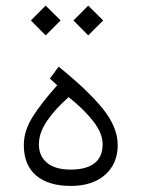

<svg xmlns="http://www.w3.org/2000/svg" viewBox="-20 -646 490 665"><path d="M183.1 -415Q282.7 -335 335.2 -270.5Q387.7 -206.1 387.7 -143.6Q387.7 -79.1 344 -40.5Q300.3 -2 225.1 -2Q147.9 -2 105.2 -38.1Q62.5 -74.2 62.5 -143.6Q62.5 -192.9 93.5 -241.9Q124.5 -291 178.2 -350.6L152.8 -374ZM217.8 -309.6Q170.4 -268.1 142.6 -226.8Q114.7 -185.5 114.7 -146Q114.7 -105.5 143.1 -82Q171.4 -58.6 224.6 -58.6Q278.3 -58.6 306.9 -80.3Q335.4 -102.1 335.4 -146.5Q335.4 -184.6 303.2 -225.8Q271 -267.1 217.8 -309.6ZM234.4 -575.2 285.6 -626.5 337.4 -575.2 285.6 -523.4ZM86.9 -575.2 138.2 -626.5 189.9 -575.2 138.2 -523.4Z"/></svg>

Font: Vazir Thin
Style: Thin
Weight: 100
Designer: Saber Rastikerdar
Foundry: Saber Rastikerdar
Version: Version 30.0.0